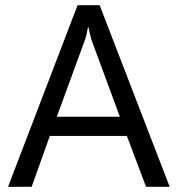

<svg xmlns="http://www.w3.org/2000/svg" viewBox="-20 -720 685 740"><path d="M634 0H543L469 -196H172L102 0H11L279 -700H364ZM442 -270 332 -568Q330 -576 327 -587.5Q324 -599 321 -615H319Q316 -600 313.5 -588Q311 -576 308 -568L199 -270Z"/></svg>

Font: A Tai Tham KH New
Style: Regular
Weight: 400
Designer: Sangdang Kengtung
Foundry: Sangdang Kengtung
Version: Version 1.002